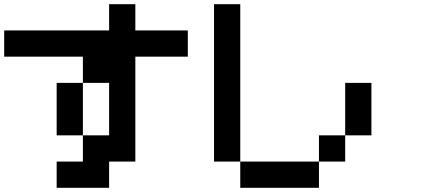

<svg xmlns="http://www.w3.org/2000/svg" viewBox="-20 -895 2040 915"><path d="M0 -625V-750H500V-875H625V-750H875V-625H625V-125H500V0H250V-125H375V-250H500V-500H375V-625ZM250 -250V-500H375V-250Z M1000 -125V-875H1125V-125ZM1125 -125H1500V0H1125ZM1500 -125V-250H1625V-125ZM1625 -250V-500H1750V-250Z"/></svg>

Font: Galmuri7 Regular
Style: Regular
Weight: 400
Designer: Lee Minseo (quiple)
Version: Version 2.399;hotconv 1.1.1;makeotfexe 2.6.0 DEVELOPMENT